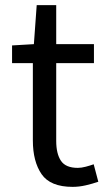

<svg xmlns="http://www.w3.org/2000/svg" viewBox="-20 -715 417 748"><path d="M263 13Q176 13 142 -36.5Q108 -86 108 -168V-469H27V-538L112 -543L123 -695H199V-543H346V-469H199V-166Q199 -116 217.5 -88.5Q236 -61 283 -61Q297 -61 314 -65.5Q331 -70 345 -75L363 -7Q340 1 314 7Q288 13 263 13Z"/></svg>

Font: Noto Sans CJK KR Regular (TTF)
Style: Regular
Weight: 400
Designer: Ryoko NISHIZUKA 西塚涼子 (kana & ideographs); Paul D. Hunt (Latin, Greek & Cyrillic); Wenlong ZHANG 张文龙 (bopomofo); Sandoll 
Foundry: Adobe Systems Incorporated
Version: Version 1.004;PS 1.004;hotconv 1.0.82;makeotf.lib2.5.63406